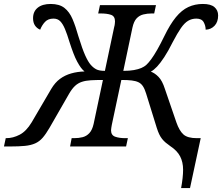

<svg xmlns="http://www.w3.org/2000/svg" viewBox="-74 -740 1122 970"><path d="M841 210Q851 156 851 117.5Q851 79 836 50Q821 21 786 -2Q773 -11 763 -19.5Q753 -28 745 -38Q737 -48 730.5 -61.5Q724 -75 718 -94L664 -268Q657 -291 648 -304.5Q639 -318 625.5 -324.5Q612 -331 591.5 -333.5Q571 -336 539 -336L491 -110Q490 -104 488.5 -95.5Q487 -87 487 -82Q487 -57 507.5 -49.5Q528 -42 559 -42H572L563 0H280L288 -42H301Q324 -42 343.5 -47Q363 -52 377.5 -67.5Q392 -83 399 -114L446 -336Q411 -336 385 -334.5Q359 -333 339.5 -326.5Q320 -320 305 -306Q290 -292 276 -268L176 -94Q158 -63 141.5 -44Q125 -25 103.5 -15.5Q82 -6 52 -3Q22 0 -22 0H-54L-45 -42H-42Q-8 -42 25.5 -59.5Q59 -77 86 -122L185 -291Q204 -323 229 -341.5Q254 -360 285.5 -369Q317 -378 353 -379Q344 -386 335 -398Q326 -410 316 -428.5Q306 -447 296.5 -472Q287 -497 277 -528Q265 -568 254 -594Q243 -620 230 -633Q217 -646 196 -646Q169 -646 153.5 -629.5Q138 -613 129 -590Q112 -597 102.5 -611.5Q93 -626 93 -648Q93 -682 116.5 -701Q140 -720 182 -720Q226 -720 251.5 -700Q277 -680 292.5 -643.5Q308 -607 322 -557Q342 -492 356.5 -460Q371 -428 384 -413Q397 -398 412 -390Q427 -382 456 -382L503 -604Q505 -610 506 -619Q507 -628 507 -632Q507 -658 487 -665Q467 -672 435 -672H422L431 -714H714L705 -672H692Q670 -672 650 -667Q630 -662 616 -647Q602 -632 595 -600L549 -382Q580 -382 602.5 -386Q625 -390 640 -396.5Q655 -403 665 -412Q676 -422 690 -441Q704 -460 720.5 -489Q737 -518 756 -557Q785 -617 814.5 -653Q844 -689 877.5 -704.5Q911 -720 951 -720Q991 -720 1009.5 -704Q1028 -688 1028 -662Q1028 -629 1010 -610Q992 -591 965 -590Q965 -610 955 -628Q945 -646 918 -646Q895 -646 876.5 -635Q858 -624 840 -598Q822 -572 799 -528Q776 -482 756 -451.5Q736 -421 719.5 -403.5Q703 -386 688 -378Q708 -371 727 -351.5Q746 -332 759 -291L817 -122Q832 -79 853 -60.5Q874 -42 920 -42H940L886 210Z"/></svg>

Font: Noto Serif
Style: Italic
Weight: 400
Italic angle: -12°
Designer: Monotype Design Team
Foundry: Monotype Imaging Inc.
Version: Version 2.013